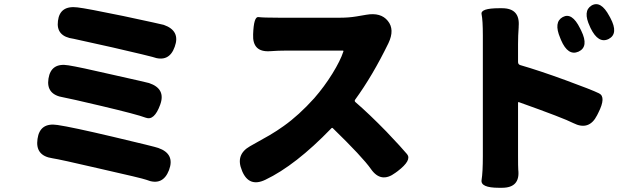

<svg xmlns="http://www.w3.org/2000/svg" viewBox="-20 -825 3040 911"><path d="M782 -18Q752 60 674 28Q656 21 448 -26Q263 -69 229 -74Q146 -86 158 -166Q169 -245 253 -232Q321 -222 516 -176Q715 -129 731 -123Q811 -95 782 -18ZM740 -328Q712 -251 671.5 -266.5Q631 -282 462 -322Q305 -359 281 -363Q198 -376 210 -452Q222 -529 305 -515Q356 -507 512 -471Q682 -433 687 -431Q768 -404 740 -328ZM809 -603Q782 -526 703 -555Q695 -558 514 -600Q336 -640 329 -641Q245 -652 255 -726Q264 -800 347 -790Q391 -785 565 -749Q752 -709 757 -707Q837 -679 809 -603Z M1856 -5Q1788 46 1740 -23Q1700 -80 1559 -217Q1555 -220 1552 -216Q1382 -40 1239 28Q1162 65 1129 -13L1128 -16Q1096 -91 1166 -131L1260 -184Q1294 -204 1326 -227Q1398 -278 1471 -359Q1519 -414 1557 -475.5Q1595 -537 1609 -580Q1611 -585 1606 -585H1341Q1300 -585 1260 -582Q1177 -577 1181 -662Q1184 -747 1206 -744Q1228 -741 1300 -741H1596Q1634 -741 1671 -747L1718 -755Q1787 -767 1820 -726Q1854 -685 1823 -620Q1748 -466 1665 -352Q1661 -346 1666 -341Q1730 -286 1813 -201Q1888 -122 1911.5 -93.5Q1935 -65 1867 -13Z M2347 66Q2259 66 2265 29Q2271 -8 2271 -85V-656Q2271 -729 2265 -757.5Q2259 -786 2349 -786H2362Q2448 -786 2441 -700V-696Q2438 -656 2438 -616V-531Q2438 -519 2449 -516Q2539 -490 2663.5 -444.5Q2788 -399 2822.5 -382Q2857 -365 2819 -290L2813 -278Q2775 -203 2700 -241Q2656 -264 2443 -340Q2438 -342 2438 -337V-85Q2438 -33 2439 -20Q2449 66 2362 66ZM2725 -580Q2675 -558 2642 -635L2638 -645Q2606 -720 2650 -744Q2694 -768 2732 -691L2738 -679Q2775 -603 2725 -580ZM2868 -640Q2819 -616 2782 -692L2779 -699Q2744 -773 2787 -799Q2831 -824 2871 -749L2876 -740Q2916 -665 2868 -640Z"/></svg>

Font: Resource Han Rounded KR Heavy
Style: Regular
Weight: 900
Designer: Cyano Hao (round all glyphs); Ryoko NISHIZUKA 西塚涼子 (kana, bopomofo & ideographs); Paul D. Hunt (Latin, Greek & Cyrillic)
Foundry: Cyano Hao
Version: 0.990